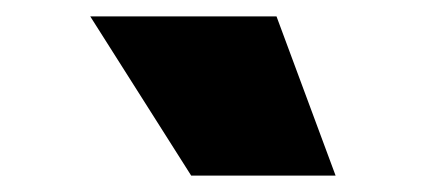

<svg xmlns="http://www.w3.org/2000/svg" viewBox="-20 -809 518 234"><path d="M213 -595 90 -789H317L389 -595Z"/></svg>

Font: Georama Black
Style: Regular
Weight: 900
Designer: Jean-Baptiste Levee
Foundry: Production Type
Version: Version 1.001